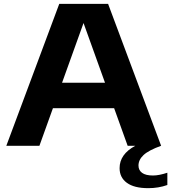

<svg xmlns="http://www.w3.org/2000/svg" viewBox="-20 -760 892 1001"><path d="M852.5 140.5V204.5Q806 221 753 221Q679.5 221 641.5 193.2Q603.5 165.5 603.5 116.5Q603.5 44 685.5 0H645.5L575 -196H256L185.5 0H13L289 -740H543.5L820 0Q755 23.5 728.5 48.2Q702 73 702 103Q702 127.5 720.8 141.2Q739.5 155 777.5 155Q809 155 852.5 140.5ZM303.5 -328.5H527.5L415.5 -640Z"/></svg>

Font: Encode Sans Expanded
Style: Bold
Weight: 700
Width: 7
Designer: Multiple Designers
Foundry: Impallari Type
Version: Version 2.000